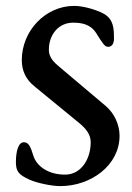

<svg xmlns="http://www.w3.org/2000/svg" viewBox="-20 -621 449 652"><path d="M232 -601C134 -601 54 -516 54 -417C54 -379 69 -350 98 -327L248 -204C270 -186 288 -166 288 -138C288 -80 255 -28 201 -28C143 -28 104 -57 93 -93C84 -123 77 -138 61 -138C41 -138 34 -103 34 -71C34 -39 43 -28 80 -11C104 0 154 11 185 11C288 11 386 -59 386 -160C386 -198 368 -237 338 -262L197 -381C168 -406 146 -420 146 -453C146 -502 178 -544 228 -544C255 -544 287 -540 307 -508C328 -475 335 -462 347 -462C362 -462 367 -476 367 -489C367 -524 366 -555 333 -574C310 -587 264 -601 232 -601Z"/></svg>

Font: EB Garamond SC 08
Style: Regular
Weight: 400
Version: Version 0.016